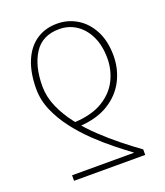

<svg xmlns="http://www.w3.org/2000/svg" viewBox="-136 -826 789 918"><g transform="rotate(-20 259.0 -367.0)"><path d="M262 -734Q316 -734 362 -706.5Q408 -679 436 -626Q464 -573 464 -498Q464 -430 434 -372Q404 -314 344.5 -277.5Q285 -241 196 -236L182 -262Q271 -267 326 -301Q381 -335 406.5 -386.5Q432 -438 432 -496Q432 -560 410 -607Q388 -654 349.5 -680Q311 -706 262 -706Q176 -706 135 -642Q94 -578 94 -476Q94 -423 116.5 -371Q139 -319 176.5 -270.5Q214 -222 260.5 -178Q307 -134 354.5 -96Q402 -58 444 -28V0H82V-28H398Q363 -54 319 -89Q275 -124 230 -167Q185 -210 147 -259.5Q109 -309 85.5 -363Q62 -417 62 -474Q62 -555 86 -613.5Q110 -672 155 -703Q200 -734 262 -734Z"/></g></svg>

Font: SourceSans3VF
Style: Regular
Weight: 200
Designer: Paul D. Hunt
Foundry: Adobe
Version: Version 3.052;hotconv 1.1.0;makeotfexe 2.6.0